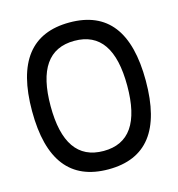

<svg xmlns="http://www.w3.org/2000/svg" viewBox="-103 -769 807 869"><g transform="rotate(-15 300.0 -335.0)"><path d="M300 9C122 9 33 -105 33 -335C33 -565 122 -679 300 -679C478 -679 566 -565 566 -335C566 -105 478 9 300 9ZM120 -335C120 -164 179 -77 300 -77C420 -77 479 -163 479 -335C479 -507 420 -593 300 -593C179 -593 120 -506 120 -335Z"/></g></svg>

Font: LT Wave Mono
Style: Regular
Weight: 400
Designer: Daniel Lyons
Version: Version 2.5 (Glyphs App)